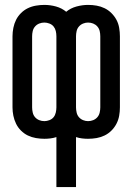

<svg xmlns="http://www.w3.org/2000/svg" viewBox="-20 -558 540 783"><path d="M339 -64Q329 -64 319 -68Q309 -72 302 -80Q295 -88 292.5 -99Q290 -110 290 -120V-410Q290 -421 292.5 -431.5Q295 -442 302 -450Q309 -458 319 -462Q329 -466 339 -466Q350 -466 360 -462Q370 -458 377 -450Q384 -442 386.5 -431.5Q389 -421 389 -410V-120Q389 -110 386.5 -99Q384 -88 377 -80Q370 -72 360 -68Q350 -64 339 -64ZM161 -64Q150 -64 140 -68Q130 -72 123 -80Q116 -88 113.5 -99Q111 -110 111 -120V-410Q111 -421 113.5 -431.5Q116 -442 123 -450Q130 -458 140 -462Q150 -466 161 -466Q171 -466 181.5 -462Q192 -458 198.5 -450Q205 -442 207.5 -431.5Q210 -421 210 -410V-120Q210 -110 207.5 -99Q205 -88 198.5 -80Q192 -72 181.5 -68Q171 -64 161 -64ZM210 205H290V1Q302 5 314.5 6.5Q327 8 339 8Q357 8 374 5Q391 2 406.5 -5.5Q422 -13 434.5 -25.5Q447 -38 455 -53.5Q463 -69 466 -86Q469 -103 469 -120V-410Q469 -427 466 -444.5Q463 -462 455 -477Q447 -492 434.5 -504.5Q422 -517 406.5 -524.5Q391 -532 374 -535Q357 -538 339 -538Q316 -538 292 -531.5Q268 -525 250 -510Q232 -525 208.5 -531.5Q185 -538 161 -538Q144 -538 126.5 -535Q109 -532 93.5 -524.5Q78 -517 65.5 -504.5Q53 -492 45.5 -477Q38 -462 34.5 -444.5Q31 -427 31 -410V-120Q31 -103 34.5 -86Q38 -69 45.5 -53.5Q53 -38 65.5 -25.5Q78 -13 93.5 -5.5Q109 2 126.5 5Q144 8 161 8Q173 8 185.5 6.5Q198 5 210 1Z"/></svg>

Font: Iosevka SS09
Style: Regular
Weight: 400
Monospace: yes
Designer: Belleve Invis
Foundry: Belleve Invis
Version: Version 5.2.1; ttfautohint (v1.8.3)